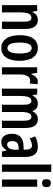

<svg xmlns="http://www.w3.org/2000/svg" viewBox="1054 -1854 810 2958"><g transform="rotate(90 1459.0 -375.0)"><path d="M287 -553Q354 -553 390 -505Q426 -457 426 -362V0H314V-333Q314 -393 301 -423.5Q288 -454 254 -454Q208 -454 189.5 -411.5Q171 -369 171 -269V0H59V-543H148L160 -472H167Q203 -553 287 -553Z M917 -272Q917 -194 897 -130Q877 -66 833.5 -28Q790 10 719 10Q652 10 608.5 -27.5Q565 -65 543.5 -129Q522 -193 522 -272Q522 -358 543 -421Q564 -484 607.5 -518.5Q651 -553 721 -553Q812 -553 864.5 -481Q917 -409 917 -272ZM636 -272Q636 -180 656 -132.5Q676 -85 720 -85Q764 -85 784 -132Q804 -179 804 -272Q804 -365 784 -411.5Q764 -458 720 -458Q676 -458 656 -411.5Q636 -365 636 -272Z M1233 -553Q1243 -553 1254 -551.5Q1265 -550 1278 -546L1266 -428Q1248 -435 1222 -435Q1177 -435 1152 -392Q1127 -349 1127 -279V0H1016V-543H1102L1117 -453H1124Q1140 -494 1167.5 -523.5Q1195 -553 1233 -553Z M1818 -553Q1952 -553 1952 -360V0H1840V-331Q1840 -395 1825.5 -424.5Q1811 -454 1781 -454Q1739 -454 1722 -411.5Q1705 -369 1705 -284V0H1594V-332Q1594 -396 1579.5 -425Q1565 -454 1535 -454Q1489 -454 1473.5 -405Q1458 -356 1458 -268V0H1346V-543H1435L1447 -472H1454Q1470 -512 1501.5 -532.5Q1533 -553 1576 -553Q1623 -553 1650.5 -530Q1678 -507 1689 -472H1697Q1715 -513 1744 -533Q1773 -553 1818 -553Z M2243 -553Q2321 -553 2359.5 -504.5Q2398 -456 2398 -362V0H2315L2297 -74H2295Q2272 -32 2241 -11Q2210 10 2165 10Q2121 10 2093.5 -13.5Q2066 -37 2053.5 -75.5Q2041 -114 2041 -157Q2041 -240 2087.5 -284.5Q2134 -329 2221 -332L2286 -335V-362Q2286 -463 2221 -463Q2176 -463 2114 -426L2081 -510Q2153 -553 2243 -553ZM2246 -256Q2154 -251 2154 -161Q2154 -80 2209 -80Q2244 -80 2265.5 -114Q2287 -148 2287 -207V-259Z M2627 0H2515V-760H2627Z M2802 -753Q2864 -753 2864 -685Q2864 -618 2802 -618Q2740 -618 2740 -685Q2740 -753 2802 -753ZM2857 -543V0H2746V-543Z"/></g></svg>

Font: Noto Sans Lao ExtraCondensed SemiBold
Style: Regular
Weight: 600
Width: 2
Designer: Monotype Design Team
Foundry: Monotype Imaging Inc.
Version: Version 2.003; ttfautohint (v1.8.4.7-5d5b)